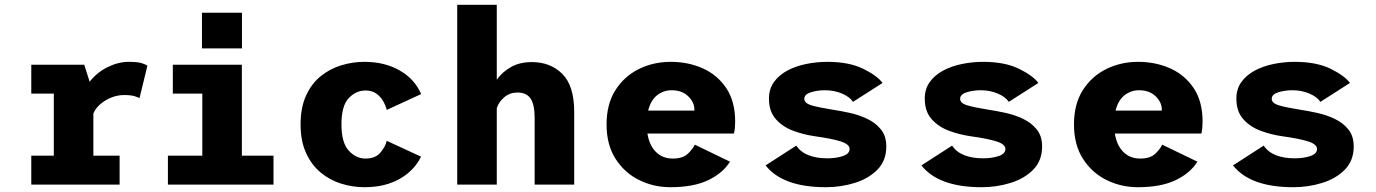

<svg xmlns="http://www.w3.org/2000/svg" viewBox="-20 -770 5740 801"><path d="M110.5 0V-120.5H204.5V-379.5H110.5V-500H331.5L354 -429Q384.5 -468 429 -490Q473.5 -512 517 -512Q556 -512 573.5 -505.8Q591 -499.5 595 -496L562 -360.5Q558 -363.5 542.2 -368.5Q526.5 -373.5 498.5 -373.5Q457 -373.5 419.8 -350.8Q382.5 -328 369.5 -296.5V-120.5H479V0Z M822.5 -717H989.5V-568H822.5ZM680.5 0V-120.5H824V-379.5H701V-500H989V-120.5H1121V0Z M1500.5 11Q1451 11 1403.5 -3.8Q1356 -18.5 1317.8 -50.2Q1279.5 -82 1256.8 -131.8Q1234 -181.5 1234 -251Q1234 -321.5 1256.8 -371.2Q1279.5 -421 1317.8 -452Q1356 -483 1403.5 -497.5Q1451 -512 1500.5 -512Q1584.5 -512 1647.2 -476.2Q1710 -440.5 1737 -377.5L1593.5 -311.5Q1589 -329.5 1578.5 -348Q1568 -366.5 1550 -379.5Q1532 -392.5 1505 -392.5Q1465.5 -392.5 1435 -360.8Q1404.5 -329 1404.5 -251Q1404.5 -174.5 1435 -141.5Q1465.5 -108.5 1505 -108.5Q1545.5 -108.5 1566.2 -132.5Q1587 -156.5 1593.5 -182.5L1736.5 -116.5Q1708 -58 1647 -23.5Q1586 11 1500.5 11Z M1887.5 0V-750H2052.5V-437.5Q2075 -469.5 2111.5 -490.2Q2148 -511 2199 -511Q2276 -511 2325.8 -461.8Q2375.5 -412.5 2375.5 -303V0H2210.5V-277.5Q2210.5 -334.5 2193.2 -359.2Q2176 -384 2139 -384Q2107 -384 2084 -364.5Q2061 -345 2052.5 -319V0Z M2777 11Q2707 11 2646.2 -19Q2585.5 -49 2548 -107.5Q2510.5 -166 2510.5 -251Q2510.5 -336 2547.5 -394Q2584.5 -452 2645.2 -482Q2706 -512 2778.5 -512Q2851 -512 2912 -484.8Q2973 -457.5 3010 -402.2Q3047 -347 3047 -262.5Q3047 -250.5 3045.8 -236.8Q3044.5 -223 3042 -213H2681Q2689 -163 2716.8 -135.8Q2744.5 -108.5 2787 -108.5Q2829 -108.5 2850.2 -129.2Q2871.5 -150 2878.5 -166.5L3025.5 -95.5Q2995 -47 2933.8 -18Q2872.5 11 2777 11ZM2782 -393.5Q2748.5 -393.5 2721.8 -373Q2695 -352.5 2684 -308.5H2877V-312Q2877 -343.5 2851 -368.5Q2825 -393.5 2782 -393.5Z M3425.5 11Q3245.5 11 3174 -80L3302 -162.5Q3320.5 -135 3353.8 -122.2Q3387 -109.5 3431 -109.5Q3468.5 -109.5 3496.5 -119Q3524.5 -128.5 3524.5 -148.5Q3524.5 -168 3488.2 -179.8Q3452 -191.5 3380 -201.5Q3331 -208.5 3287.2 -225.2Q3243.5 -242 3215.8 -274Q3188 -306 3188 -358.5Q3188 -399 3209 -428Q3230 -457 3265.2 -475.8Q3300.5 -494.5 3343.8 -503.2Q3387 -512 3431.5 -512Q3521 -512 3579.5 -483.8Q3638 -455.5 3662 -424L3538.5 -345Q3525.5 -365.5 3493 -379.5Q3460.5 -393.5 3421.5 -393.5Q3390 -393.5 3362.8 -385Q3335.5 -376.5 3335.5 -357.5Q3335.5 -339 3367.2 -330Q3399 -321 3453 -312.5Q3486.5 -307.5 3525.2 -299Q3564 -290.5 3598.5 -274Q3633 -257.5 3655.2 -230Q3677.5 -202.5 3677.5 -159Q3677.5 -100 3640.8 -62.5Q3604 -25 3546.2 -7Q3488.5 11 3425.5 11Z M4075.5 11Q3895.5 11 3824 -80L3952 -162.5Q3970.5 -135 4003.8 -122.2Q4037 -109.5 4081 -109.5Q4118.5 -109.5 4146.5 -119Q4174.5 -128.5 4174.5 -148.5Q4174.5 -168 4138.2 -179.8Q4102 -191.5 4030 -201.5Q3981 -208.5 3937.2 -225.2Q3893.5 -242 3865.8 -274Q3838 -306 3838 -358.5Q3838 -399 3859 -428Q3880 -457 3915.2 -475.8Q3950.5 -494.5 3993.8 -503.2Q4037 -512 4081.5 -512Q4171 -512 4229.5 -483.8Q4288 -455.5 4312 -424L4188.5 -345Q4175.5 -365.5 4143 -379.5Q4110.5 -393.5 4071.5 -393.5Q4040 -393.5 4012.8 -385Q3985.5 -376.5 3985.5 -357.5Q3985.5 -339 4017.2 -330Q4049 -321 4103 -312.5Q4136.5 -307.5 4175.2 -299Q4214 -290.5 4248.5 -274Q4283 -257.5 4305.2 -230Q4327.5 -202.5 4327.5 -159Q4327.5 -100 4290.8 -62.5Q4254 -25 4196.2 -7Q4138.5 11 4075.5 11Z M4727 11Q4657 11 4596.2 -19Q4535.5 -49 4498 -107.5Q4460.5 -166 4460.5 -251Q4460.5 -336 4497.5 -394Q4534.5 -452 4595.2 -482Q4656 -512 4728.5 -512Q4801 -512 4862 -484.8Q4923 -457.5 4960 -402.2Q4997 -347 4997 -262.5Q4997 -250.5 4995.8 -236.8Q4994.5 -223 4992 -213H4631Q4639 -163 4666.8 -135.8Q4694.5 -108.5 4737 -108.5Q4779 -108.5 4800.2 -129.2Q4821.5 -150 4828.5 -166.5L4975.5 -95.5Q4945 -47 4883.8 -18Q4822.5 11 4727 11ZM4732 -393.5Q4698.5 -393.5 4671.8 -373Q4645 -352.5 4634 -308.5H4827V-312Q4827 -343.5 4801 -368.5Q4775 -393.5 4732 -393.5Z M5375.5 11Q5195.5 11 5124 -80L5252 -162.5Q5270.5 -135 5303.8 -122.2Q5337 -109.5 5381 -109.5Q5418.5 -109.5 5446.5 -119Q5474.5 -128.5 5474.5 -148.5Q5474.5 -168 5438.2 -179.8Q5402 -191.5 5330 -201.5Q5281 -208.5 5237.2 -225.2Q5193.5 -242 5165.8 -274Q5138 -306 5138 -358.5Q5138 -399 5159 -428Q5180 -457 5215.2 -475.8Q5250.5 -494.5 5293.8 -503.2Q5337 -512 5381.5 -512Q5471 -512 5529.5 -483.8Q5588 -455.5 5612 -424L5488.5 -345Q5475.5 -365.5 5443 -379.5Q5410.5 -393.5 5371.5 -393.5Q5340 -393.5 5312.8 -385Q5285.5 -376.5 5285.5 -357.5Q5285.5 -339 5317.2 -330Q5349 -321 5403 -312.5Q5436.5 -307.5 5475.2 -299Q5514 -290.5 5548.5 -274Q5583 -257.5 5605.2 -230Q5627.5 -202.5 5627.5 -159Q5627.5 -100 5590.8 -62.5Q5554 -25 5496.2 -7Q5438.5 11 5375.5 11Z"/></svg>

Font: Trispace
Style: Bold
Weight: 700
Designer: Tyler Finck
Foundry: Etcetera Type Company
Version: Version 1.210; ttfautohint (v1.8.3)